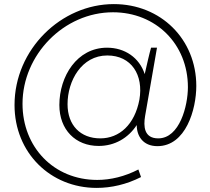

<svg xmlns="http://www.w3.org/2000/svg" viewBox="-20 -730 1028 938"><path d="M452 188C524 188 598 171 669 135L656 98C590 132 521 149 455 149C242 149 90 -12 90 -223C90 -462 292 -670 532 -670C741 -670 898 -515 898 -304C898 -214 858 -54 753 -54C684 -54 680 -112 689 -164L747 -497H718C710 -470 698 -416 687 -368C661 -448 590 -497 503 -497C356 -497 270 -357 270 -217C270 -96 349 -17 462 -17C540 -17 606 -55 648 -119C648 -66 678 -16 749 -16C888 -16 939 -196 939 -310C939 -538 766 -710 536 -710C279 -710 51 -489 51 -217C51 16 226 188 452 188ZM470 -54C373 -54 310 -118 310 -221C310 -336 379 -459 504 -459C622 -459 682 -364 661 -243C638 -121 563 -54 470 -54Z"/></svg>

Font: Fixel Display 20240404 ExLight
Style: Italic
Weight: 200
Italic angle: -10°
Designer: AlfaBravo + MacPaw
Foundry: Kyrylo Tkachov, Marchela Mozhyna, Serhii Makarenko, Maria Weinstein, Zakhar Kryvoshyya
Version: Version 1.211;Glyphs 3.2 (3225)